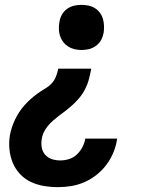

<svg xmlns="http://www.w3.org/2000/svg" viewBox="-20 -548 640 791"><path d="M315 -342Q301 -342 286.5 -345.5Q272 -349 260.5 -356.5Q249 -364 240.5 -375Q232 -386 227.5 -399.5Q223 -413 222.5 -428Q222 -443 225 -458Q227 -473 235 -487.5Q243 -502 256.5 -511.5Q270 -521 285 -524.5Q300 -528 316 -528Q330 -528 344.5 -525Q359 -522 371 -514.5Q383 -507 391.5 -495.5Q400 -484 404 -470.5Q408 -457 408.5 -442Q409 -427 407 -413Q404 -397 396.5 -383Q389 -369 375 -359Q361 -349 346 -345.5Q331 -342 315 -342ZM219 223Q189 223 160 218Q131 213 106 201Q81 189 62 168.5Q43 148 32.5 122.5Q22 97 19 67.5Q16 38 21 8Q24 -8 29.5 -24.5Q35 -41 42.5 -56.5Q50 -72 59.5 -86.5Q69 -101 81 -114.5Q93 -128 106.5 -140Q120 -152 134.5 -162.5Q149 -173 164.5 -182Q180 -191 192 -203.5Q204 -216 210.5 -232.5Q217 -249 220 -265H356Q352 -244 346.5 -222.5Q341 -201 330.5 -180.5Q320 -160 304.5 -142Q289 -124 271.5 -109Q254 -94 235.5 -80.5Q217 -67 199 -51.5Q181 -36 168 -16.5Q155 3 152 25Q149 42 152 59.5Q155 77 166 89.5Q177 102 193.5 107.5Q210 113 228 113Q246 113 264 107.5Q282 102 296 89Q310 76 319 59Q328 42 331 25V23H463L462 27Q458 54 447 80.5Q436 107 418.5 130.5Q401 154 377.5 172.5Q354 191 327.5 202.5Q301 214 273.5 218.5Q246 223 219 223Z"/></svg>

Font: Iosevka Aile Extrabold Oblique
Style: Regular
Weight: 800
Italic angle: -9°
Designer: Belleve Invis
Foundry: Belleve Invis
Version: Version 31.1.0; ttfautohint (v1.8.4)